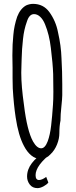

<svg xmlns="http://www.w3.org/2000/svg" viewBox="-20 -794 395 993"><path d="M104 -39Q75 -93 61 -187Q51 -252 46 -337L45 -390V-444Q44 -470 44 -507Q44 -567 49 -613Q53 -661 69 -708Q85 -749 115 -766Q133 -774 151 -774Q204 -774 235 -732Q269 -685 280 -627Q296 -557 298 -493Q302 -422 302 -359V-302Q302 -285 297 -238Q293 -201 293 -175V-171Q287 -143 287 -105Q287 -77 275 -47Q263 -17 241 4Q219 28 191 28Q164 28 142 10Q120 -8 104 -39ZM227 -64Q239 -97 244.5 -144.5Q250 -192 254 -252Q256 -278 256 -319L255 -411Q253 -465 243 -546Q235 -615 213 -668Q203 -693 188 -707Q173 -721 156 -721Q131 -721 119 -682Q104 -641 99 -592Q93 -539 92 -491L91 -458Q90 -444 90 -420V-416Q90 -349 104 -251Q120 -118 151 -62Q171 -27 193 -27Q213 -27 227 -64ZM120 119Q120 82 145 49.5Q170 17 210 -6H251Q164 61 164 112Q164 137 182 137Q197 137 219 121L230 150Q223 160 205.5 169.5Q188 179 174 179Q148 179 134 160.5Q120 142 120 119Z"/></svg>

Font: Amatic SC
Style: Bold
Weight: 700
Designer: Multiple Designers
Foundry: Vernon Adams
Version: Version 2.505